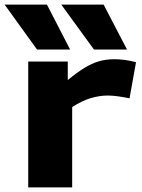

<svg xmlns="http://www.w3.org/2000/svg" viewBox="-62 -810 614 830"><path d="M231 -544V-464Q271 -497 303 -516.5Q335 -536 365.5 -545Q396 -554 433 -554Q478 -554 526 -541L498 -385Q473 -390 449 -393.5Q425 -397 403 -397Q369 -397 331 -386Q293 -375 250 -347V0H60V-544ZM98 -596 -42 -790H141L241 -596ZM344 -596 203 -790H386L487 -596Z"/></svg>

Font: Georama Extended
Style: Bold
Weight: 700
Width: 7
Designer: Jean-Baptiste Levee
Foundry: Production Type
Version: Version 1.000